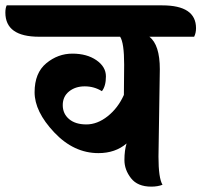

<svg xmlns="http://www.w3.org/2000/svg" viewBox="-100 -689 751 716"><path d="M362 -335 363 -448Q363 -529 348 -552H46Q-80 -552 -80 -642Q-80 -659 -75 -669H505Q631 -669 631 -584Q631 -566 624 -552H457Q496 -522 496 -431L491 -105Q491 -25 506 0Q488 7 464 7Q413 7 388.5 -24.5Q364 -56 364 -92Q364 -128 372 -154Q330 -118 267 -118Q175 -118 102 -195.5Q29 -273 29 -345Q29 -417 72.5 -453Q116 -489 170 -489Q224 -489 259.5 -464.5Q295 -440 295 -404Q295 -368 280 -349Q251 -367 216 -367Q181 -367 157.5 -348Q134 -329 134 -297Q134 -265 157.5 -245Q181 -225 222 -225Q263 -225 301.5 -255.5Q340 -286 362 -335Z"/></svg>

Font: Laila
Style: Bold
Weight: 700
Designer: Hitesh Malaviya
Foundry: Indian Type Foundry
Version: Version 1.302;PS 1.0;hotconv 1.0.78;makeotf.lib2.5.61930; tt